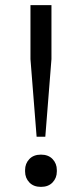

<svg xmlns="http://www.w3.org/2000/svg" viewBox="-20 -718 320 750"><path d="M140 12Q111 12 94.5 -5.5Q78 -23 78 -48V-54Q78 -79 94.5 -96.5Q111 -114 140 -114Q169 -114 185.5 -96.5Q202 -79 202 -54V-48Q202 -23 185.5 -5.5Q169 12 140 12ZM99 -487V-698H181V-487L157 -184H123Z"/></svg>

Font: IBM Plex Serif
Style: Regular
Weight: 400
Designer: Mike Abbink, Paul van der Laan, Pieter van Rosmalen
Foundry: Bold Monday
Version: Version 2.6